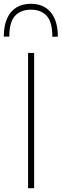

<svg xmlns="http://www.w3.org/2000/svg" viewBox="-38 -992 325 1012"><path d="M110 0Q110 -61 110 -117Q110 -173 110 -238V-475Q110 -540.5 110 -596.5Q110 -652.5 110 -713H142Q142 -652.5 142 -596.5Q142 -540.5 142 -475V-238Q142 -173 142 -117Q142 -61 142 0ZM238 -798Q238 -875.5 208.2 -908.2Q178.5 -941 125 -941Q71 -941 41 -908.2Q11 -875.5 11 -799H-18Q-18 -854 -1.5 -892.8Q15 -931.5 47 -951.8Q79 -972 125 -972Q192.5 -972 229.8 -926.8Q267 -881.5 267 -799Z"/></svg>

Font: Commissioner Thin Thin
Style: Regular
Weight: 250
Version: Version 1.000